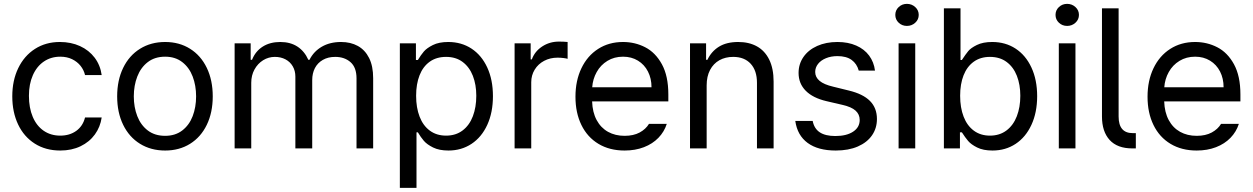

<svg xmlns="http://www.w3.org/2000/svg" viewBox="-20 -749 6322 969"><path d="M42 -262.7Q42 -342.8 72 -405Q102.1 -467.3 156.5 -502.2Q210.9 -537.1 282.2 -537.1Q338.4 -537.1 383.8 -516.4Q429.2 -495.6 457.8 -457.8Q486.3 -419.9 493.2 -370.1H409.2Q403.3 -395.5 386.7 -416.5Q370.1 -437.5 344 -450.2Q317.9 -462.9 284.2 -462.9Q237.3 -462.9 201.4 -438.5Q165.5 -414.1 145.8 -369.4Q126 -324.7 126 -265.6Q126 -204.6 145.3 -159.2Q164.6 -113.8 200.4 -89.1Q236.3 -64.5 284.2 -64.5Q331.5 -64.5 365 -88.6Q398.4 -112.8 409.2 -156.2H493.2Q486.3 -108.4 459 -70.6Q431.6 -32.7 386.7 -11Q341.8 10.7 284.2 10.7Q210.4 10.7 155.5 -24.2Q100.6 -59.1 71.3 -121.1Q42 -183.1 42 -262.7Z M571.3 -262.7Q571.3 -344.2 601.6 -406.5Q631.8 -468.8 686.8 -502.9Q741.7 -537.1 813.5 -537.1Q884.8 -537.1 939.2 -502.9Q993.7 -468.8 1023.7 -406.5Q1053.7 -344.2 1053.7 -262.7Q1053.7 -181.2 1023.7 -119.1Q993.7 -57.1 939.2 -23.2Q884.8 10.7 813.5 10.7Q741.7 10.7 686.8 -23.2Q631.8 -57.1 601.6 -119.1Q571.3 -181.2 571.3 -262.7ZM969.7 -262.7Q969.7 -317.4 952.4 -362.8Q935.1 -408.2 899.9 -435.5Q864.7 -462.9 813.5 -462.9Q761.2 -462.9 725.8 -435.5Q690.4 -408.2 672.9 -362.8Q655.3 -317.4 655.3 -262.7Q655.3 -208 672.9 -162.8Q690.4 -117.7 725.8 -90.6Q761.2 -63.5 813.5 -63.5Q864.7 -63.5 899.9 -90.6Q935.1 -117.7 952.4 -162.8Q969.7 -208 969.7 -262.7Z M1164.1 -530.3H1245.1V-447.3H1252Q1269 -490.2 1305.9 -513.7Q1342.8 -537.1 1394.5 -537.1Q1445.3 -537.1 1481 -513.9Q1516.6 -490.7 1536.1 -447.3H1542Q1563 -489.3 1604 -513.2Q1645 -537.1 1701.2 -537.1Q1749.5 -537.1 1785.9 -517.1Q1822.3 -497.1 1842.8 -456.3Q1863.3 -415.5 1863.3 -354.5V0H1779.3V-353.5Q1779.3 -408.7 1749 -435.3Q1718.8 -461.9 1671.9 -461.9Q1635.7 -461.9 1609.4 -446.8Q1583 -431.6 1569.3 -405.3Q1555.7 -378.9 1555.7 -344.7V0H1470.7V-362.3Q1470.7 -391.6 1457.5 -414.3Q1444.3 -437 1420.7 -449.5Q1397 -461.9 1367.2 -461.9Q1335.4 -461.9 1308.1 -445.1Q1280.8 -428.2 1264.4 -398.4Q1248 -368.7 1248 -331.1V0H1164.1Z M1998 -530.3H2079.1V-446.3H2088.9Q2104.5 -471.7 2119.1 -489Q2133.8 -506.3 2164.6 -521.7Q2195.3 -537.1 2242.2 -537.1Q2308.6 -537.1 2359.6 -503.7Q2410.6 -470.2 2439.2 -408.2Q2467.8 -346.2 2467.8 -263.7Q2467.8 -181.2 2439.2 -118.9Q2410.6 -56.6 2359.6 -22.9Q2308.6 10.7 2243.2 10.7Q2196.8 10.7 2165.8 -4.6Q2134.8 -20 2119.1 -38.3Q2103.5 -56.6 2088.9 -81.1H2082V199.2H1998ZM2231.4 -64.5Q2280.3 -64.5 2314.7 -90.6Q2349.1 -116.7 2366.5 -162.4Q2383.8 -208 2383.8 -265.6Q2383.8 -321.8 2366.5 -366.2Q2349.1 -410.6 2314.9 -436.3Q2280.8 -461.9 2231.4 -461.9Q2182.6 -461.9 2148.7 -437.5Q2114.7 -413.1 2097.4 -368.9Q2080.1 -324.7 2080.1 -265.6Q2080.1 -205.6 2097.7 -160.2Q2115.2 -114.7 2149.4 -89.6Q2183.6 -64.5 2231.4 -64.5Z M2577.1 -530.3H2658.2V-449.2H2664.1Q2678.7 -489.7 2716.3 -514.4Q2753.9 -539.1 2800.8 -539.1Q2825.2 -539.1 2844.7 -537.1V-452.1Q2839.4 -454.1 2824 -456.1Q2808.6 -458 2793.9 -458Q2756.3 -458 2726.1 -441.9Q2695.8 -425.8 2678.5 -397.5Q2661.1 -369.1 2661.1 -334V0H2577.1Z M2884.3 -260.7Q2884.3 -341.8 2914.3 -404.5Q2944.3 -467.3 2998.8 -502.2Q3053.2 -537.1 3124.5 -537.1Q3184.6 -537.1 3236.3 -510.5Q3288.1 -483.9 3320.6 -424.6Q3353 -365.2 3353 -272.5V-237.3H2968.3Q2970.2 -182.1 2991.2 -143.1Q3012.2 -104 3048.6 -83.7Q3085 -63.5 3132.3 -63.5Q3177.2 -63.5 3208.3 -80.3Q3239.3 -97.2 3255.4 -124H3345.2Q3332.5 -84 3303 -53.5Q3273.4 -22.9 3229.7 -6.1Q3186 10.7 3132.3 10.7Q3056.6 10.7 3000.5 -22.9Q2944.3 -56.6 2914.3 -118.2Q2884.3 -179.7 2884.3 -260.7ZM3268.1 -308.6Q3268.1 -353 3250.2 -387.9Q3232.4 -422.9 3199.7 -442.9Q3167 -462.9 3124.5 -462.9Q3080.1 -462.9 3045.7 -441.9Q3011.2 -420.9 2991.5 -385.5Q2971.7 -350.1 2968.8 -308.6Z M3546.4 0H3462.4V-530.3H3543.5V-447.3H3550.3Q3570.3 -489.7 3608.6 -513.4Q3647 -537.1 3705.6 -537.1Q3760.3 -537.1 3800.3 -514.9Q3840.3 -492.7 3862.3 -447.8Q3884.3 -402.8 3884.3 -336.9V0H3800.3V-331.1Q3800.3 -392.6 3768.6 -427.2Q3736.8 -461.9 3680.2 -461.9Q3641.1 -461.9 3610.8 -445.1Q3580.6 -428.2 3563.5 -395.8Q3546.4 -363.3 3546.4 -318.4Z M4206.5 -465.8Q4174.3 -465.8 4148.7 -455.3Q4123 -444.8 4108.6 -426.5Q4094.2 -408.2 4094.2 -385.7Q4094.2 -359.4 4116.5 -340.8Q4138.7 -322.3 4185.1 -311.5L4264.2 -292Q4335.4 -274.9 4370.6 -239.5Q4405.8 -204.1 4405.8 -148.4Q4405.8 -102.1 4381.1 -66.2Q4356.4 -30.3 4309.6 -9.8Q4262.7 10.7 4197.8 10.7Q4108.4 10.7 4056.2 -27.6Q4003.9 -65.9 3993.7 -138.7H4081.5Q4088.9 -100.1 4117.2 -81.3Q4145.5 -62.5 4195.8 -62.5Q4252.4 -62.5 4285.6 -84.5Q4318.8 -106.4 4318.8 -143.6Q4318.8 -171.9 4297.9 -190.7Q4276.9 -209.5 4231.9 -219.7L4151.9 -238.3Q4082.5 -254.4 4046.4 -291Q4010.3 -327.6 4010.3 -380.9Q4010.3 -425.8 4034.9 -461.4Q4059.6 -497.1 4104.2 -517.1Q4148.9 -537.1 4206.5 -537.1Q4260.3 -537.1 4301.3 -519Q4342.3 -501 4366.5 -468.3Q4390.6 -435.5 4396 -392.6H4314Q4304.7 -427.2 4278.1 -446.5Q4251.5 -465.8 4206.5 -465.8Z M4515.1 -530.3H4599.1V0H4515.1ZM4498.5 -673.8Q4498.5 -697.3 4515.6 -713.4Q4532.7 -729.5 4557.1 -729.5Q4581.5 -729.5 4599.1 -713.4Q4616.7 -697.3 4616.7 -673.8Q4616.7 -650.4 4599.1 -634.3Q4581.5 -618.2 4557.1 -618.2Q4532.7 -618.2 4515.6 -634.3Q4498.5 -650.4 4498.5 -673.8Z M4743.7 -707H4827.6V-446.3H4834.5Q4853.5 -475.1 4866.5 -491Q4879.4 -506.8 4910.2 -522Q4940.9 -537.1 4987.8 -537.1Q5054.2 -537.1 5105.5 -503.7Q5156.7 -470.2 5185.5 -408.2Q5214.4 -346.2 5214.4 -263.7Q5214.4 -181.2 5185.5 -118.9Q5156.7 -56.6 5105.7 -22.9Q5054.7 10.7 4988.8 10.7Q4942.4 10.7 4911.6 -4.6Q4880.9 -20 4866 -37.6Q4851.1 -55.2 4834.5 -81.1H4824.7V0H4743.7ZM4976.1 -64.5Q5024.9 -64.5 5059.6 -90.6Q5094.2 -116.7 5111.8 -162.4Q5129.4 -208 5129.4 -265.6Q5129.4 -321.8 5112.1 -366.2Q5094.7 -410.6 5060.3 -436.3Q5025.9 -461.9 4976.1 -461.9Q4928.2 -461.9 4894.3 -437.5Q4860.4 -413.1 4843 -368.9Q4825.7 -324.7 4825.7 -265.6Q4825.7 -205.6 4843.3 -160.2Q4860.8 -114.7 4894.8 -89.6Q4928.7 -64.5 4976.1 -64.5Z M5323.7 -530.3H5407.7V0H5323.7ZM5307.1 -673.8Q5307.1 -697.3 5324.2 -713.4Q5341.3 -729.5 5365.7 -729.5Q5390.1 -729.5 5407.7 -713.4Q5425.3 -697.3 5425.3 -673.8Q5425.3 -650.4 5407.7 -634.3Q5390.1 -618.2 5365.7 -618.2Q5341.3 -618.2 5324.2 -634.3Q5307.1 -650.4 5307.1 -673.8Z M5696.8 -77.1H5712.4V0H5694.8Q5619.1 0 5580.3 -42.5Q5541.5 -85 5541.5 -161.1V-707H5625.5V-161.1Q5625.5 -77.1 5696.8 -77.1Z M5771.5 -260.7Q5771.5 -341.8 5801.5 -404.5Q5831.5 -467.3 5886 -502.2Q5940.4 -537.1 6011.7 -537.1Q6071.8 -537.1 6123.5 -510.5Q6175.3 -483.9 6207.8 -424.6Q6240.2 -365.2 6240.2 -272.5V-237.3H5855.5Q5857.4 -182.1 5878.4 -143.1Q5899.4 -104 5935.8 -83.7Q5972.2 -63.5 6019.5 -63.5Q6064.5 -63.5 6095.5 -80.3Q6126.5 -97.2 6142.6 -124H6232.4Q6219.7 -84 6190.2 -53.5Q6160.6 -22.9 6116.9 -6.1Q6073.2 10.7 6019.5 10.7Q5943.8 10.7 5887.7 -22.9Q5831.5 -56.6 5801.5 -118.2Q5771.5 -179.7 5771.5 -260.7ZM6155.3 -308.6Q6155.3 -353 6137.5 -387.9Q6119.6 -422.9 6086.9 -442.9Q6054.2 -462.9 6011.7 -462.9Q5967.3 -462.9 5932.9 -441.9Q5898.4 -420.9 5878.7 -385.5Q5858.9 -350.1 5856 -308.6Z"/></svg>

Font: Pretendard GOV
Style: Regular
Weight: 400
Designer: Base glyphs from Inter by Rasmus Andersson; Hangeul glyphs from Noto Sans CJK(Source Han Sans) by Jang Soo-young and Kan
Foundry: Kil Hyung-jin
Version: Version 1.309